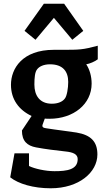

<svg xmlns="http://www.w3.org/2000/svg" viewBox="-20 -763 574 1033"><path d="M506 -517C424 -495 408 -495 310 -495H270C100 -495 39 -394 39 -307C39 -228 82 -171 150 -139L98 -61C98 -4 126 21 174 30C228 40 279 46 333 52C372 56 398 66 398 93C398 150 340 158 273 158C225 158 166 145 136 130V62H58L35 191C79 226 159 250 253 250C405 250 504 164 504 68C504 -1 469 -37 391 -50C334 -59 290 -63 228 -73C213 -75 208 -79 208 -86C208 -88 209 -93 210 -95L221 -125C232 -124 233 -124 246 -124C376 -124 473 -203 473 -313C473 -353 462 -390 444 -417C462 -420 491 -432 506 -444ZM347 -322C347 -289 340 -246 329 -233C317 -216 292 -205 259 -205C193 -205 165 -250 165 -308C165 -345 168 -375 179 -389C191 -406 216 -417 249 -417C318 -417 347 -379 347 -322ZM216 -743 112 -597 171 -549 270 -667 369 -549 428 -597 325 -743Z"/></svg>

Font: Enriqueta
Style: Bold
Weight: 700
Designer: Viviana Monsalve, Gustavo Ibarra
Foundry: Viviana Monsalve, Gustavo Ibarra
Version: Version 1.002